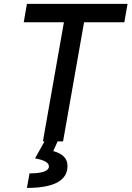

<svg xmlns="http://www.w3.org/2000/svg" viewBox="-20 -713 663 968"><path d="M196.3 0 302.2 -600.6H99.6L115.7 -693.4H623L606.9 -600.6H403.8L297.9 0ZM115.7 234.4 128.9 161.1Q226.6 161.1 226.6 125.5Q226.6 98.1 156.7 85.4L217.8 -23.9L270 1L248.5 48.8Q320.3 67.9 320.3 123.5Q320.3 234.4 115.7 234.4Z"/></svg>

Font: Cascadia Mono PL
Style: Italic
Weight: 400
Italic angle: -10°
Monospace: yes
Designer: Aaron Bell
Foundry: Saja Typeworks
Version: Version 2404.023; ttfautohint (v1.8.4)